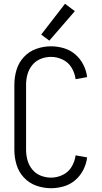

<svg xmlns="http://www.w3.org/2000/svg" viewBox="-20 -988 540 1016"><path d="M241 -773 198 -805 324 -968 376 -929ZM250 8Q210 8 172 -5.5Q134 -19 106.5 -48.5Q79 -78 67.5 -116.5Q56 -155 56 -195V-540Q56 -580 67.5 -618.5Q79 -657 106.5 -686.5Q134 -716 172 -729.5Q210 -743 250 -743Q284 -743 318 -733Q352 -723 378.5 -700Q405 -677 421 -645.5Q437 -614 441 -580L380 -569Q376 -601 359 -629.5Q342 -658 312 -672.5Q282 -687 250 -687Q222 -687 195.5 -676.5Q169 -666 151 -644Q133 -622 125.5 -595Q118 -568 118 -540V-195Q118 -167 125.5 -140Q133 -113 151 -91Q169 -69 195.5 -58.5Q222 -48 250 -48Q282 -48 312 -62.5Q342 -77 359 -105.5Q376 -134 380 -166L441 -155Q437 -121 421 -89.5Q405 -58 378.5 -35Q352 -12 318 -2Q284 8 250 8Z"/></svg>

Font: Iosevka SS01 Light
Style: Regular
Weight: 300
Monospace: yes
Designer: Belleve Invis
Foundry: Belleve Invis
Version: 2.3.3; ttfautohint (v1.8.3)